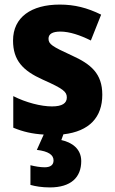

<svg xmlns="http://www.w3.org/2000/svg" viewBox="-20 -579 501 839"><path d="M335 125C335 71 294 43 248 33L257 8C371 -5 427 -67 427 -165C427 -258 377 -299 293 -337C208 -376 192 -386 192 -410C192 -431 210 -441 244 -441C284 -441 331 -425 377 -402L422 -515C361 -545 306 -559 241 -559C117 -559 37 -504 37 -402C37 -315 80 -270 167 -231C257 -191 272 -178 272 -153C272 -128 252 -114 207 -114C159 -114 93 -131 38 -159V-21C81 -3 122 6 171 9L141 76C192 82 214 98 214 122C214 143 199 152 175 152C156 152 133 148 113 143V229C134 235 163 240 198 240C290 240 335 196 335 125Z"/></svg>

Font: Noto Sans Myanmar SemiCondensed ExtraBold
Style: Regular
Weight: 800
Width: 4
Designer: Monotype Design Team
Foundry: Monotype Imaging Inc.
Version: Version 2.107